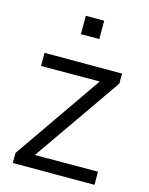

<svg xmlns="http://www.w3.org/2000/svg" viewBox="-113 -817 689 888"><g transform="rotate(15 231.5 -372.5)"><path d="M274 -657H186V-745H274ZM427 0H36V-48L327 -468L46 -467V-530H417V-482L125 -62L427 -63Z"/></g></svg>

Font: Tanohe Sans
Style: Regular
Weight: 400
Designer: Village Type and Design LLC & Cristiano Sobral
Foundry: Cooper Hewitt Smithsonian Design Museum
Version: Version 1.00;September 29, 2021;FontCreator 13.0.0.2655 64-b